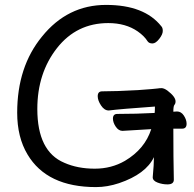

<svg xmlns="http://www.w3.org/2000/svg" viewBox="-20 -739 792 782"><path d="M371 23Q171 23 92 -110Q50 -180 50 -280Q50 -467 151 -590Q255 -719 412 -719Q568 -719 637 -632Q643 -626 643 -613Q643 -599 628.5 -580.5Q614 -562 601 -562Q587 -562 581 -571Q568 -592 541 -611Q492 -645 421 -645Q292 -645 212 -543Q132 -441 132 -295Q132 -122 242 -76Q296 -52 366 -52Q434 -52 489 -84Q570 -132 596 -213L479 -206Q463 -206 451.5 -223Q440 -240 440 -256Q440 -275 458 -275Q536 -275 610 -279Q611 -289 611 -305Q470 -295 423 -289Q405 -289 391.5 -309.5Q378 -330 378 -347Q378 -367 396 -367Q454 -367 542 -372Q611 -377 620.5 -378.5Q630 -380 638 -380Q648 -380 662 -370Q695 -345 695 -326Q695 -317 690.5 -312Q686 -307 686 -284L701 -285Q718 -285 729 -268Q740 -251 740 -235Q740 -215 722 -215H686Q686 -92 688 -7Q688 12 662 12Q641 12 621.5 4.5Q602 -3 602 -17Q607 -70 607 -99Q574 -30 465 7Q417 23 371 23Z"/></svg>

Font: LXGW WenKai Medium
Style: Regular
Weight: 500
Designer: LXGW / Fontworks Inc.
Foundry: LXGW / Fontworks Inc.
Version: Version 1.501; October 10, 2024